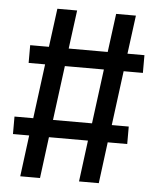

<svg xmlns="http://www.w3.org/2000/svg" viewBox="-50 -712 618 755"><g transform="rotate(5 259.0 -334.5)"><path d="M427 -447 399 -232H466V-163H389L368 0H290L311 -163H157L136 0H58L79 -163H15V-232H89L117 -447H52V-517H126L146 -669H224L204 -517H358L378 -669H456L436 -517H503V-447ZM321 -232 349 -447H195L167 -232Z"/></g></svg>

Font: Fira GO
Style: Regular
Weight: 400
Designer: Carrois Corporate
Foundry: Carrois Corporate GbR
Version: Version 0.300